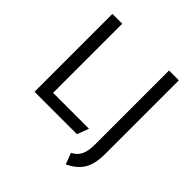

<svg xmlns="http://www.w3.org/2000/svg" viewBox="-234 -885 1245 1245"><g transform="rotate(45 388.5 -262.0)"><path d="M87 0V-714H177V-80H506L476 0ZM563 190 534 113Q569 96 587.5 63Q606 30 606 -38V-714H696V-38Q696 53 664.5 105Q633 157 563 190Z"/></g></svg>

Font: Advent Sans Logo
Style: Regular
Weight: 400
Designer: Types & Symbols
Foundry: Types & Symbols
Version: Version 1.002